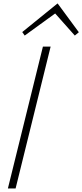

<svg xmlns="http://www.w3.org/2000/svg" viewBox="-20 -1076 470 1096"><path d="M430 -892 407 -873 295 -999 292 -997 121 -873 107 -893 308 -1056 310 -1055ZM69 0H25L225 -810H269Z"/></svg>

Font: TypoPRO Sinkin Sans
Style: 200 X Light Italic
Weight: 200
Italic angle: -112°
Designer: Keith Bates
Foundry: K-Type
Version: Sinkin Sans (version 1.0)  by Keith Bates   •   © 2014   www